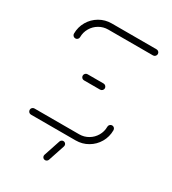

<svg xmlns="http://www.w3.org/2000/svg" viewBox="-164 -606 745 834"><g transform="rotate(30 208.5 -189.5)"><path d="M372.2 -135.9Q378.5 -135.9 383 -131.3Q387.4 -126.7 387.4 -120.4Q387.4 -87.4 371.3 -59.8Q355.2 -32.2 327.6 -16.1Q300 0 267 0H43Q36.7 0 32.2 -4.6Q27.8 -9.3 27.8 -15.6Q27.8 -21.9 32.2 -26.3Q36.7 -30.7 43 -30.7H267Q291.5 -30.7 312 -42.8Q332.6 -54.8 344.6 -75.4Q356.7 -95.9 356.7 -120.4Q356.7 -126.7 361.3 -131.3Q365.9 -135.9 372.2 -135.9ZM264.1 -259.3Q264.1 -253 259.4 -248.5Q254.8 -244.1 248.5 -244.1H168.1Q161.9 -244.1 157.4 -248.5Q153 -253 153 -259.3Q153 -265.6 157.4 -270.2Q161.9 -274.8 168.1 -274.8H248.5Q254.8 -274.8 259.4 -270.2Q264.1 -265.6 264.1 -259.3ZM44.4 -383Q38.1 -383 33.5 -387.4Q28.9 -391.9 28.9 -398.1Q28.9 -431.1 45 -458.7Q61.1 -486.3 88.7 -502.4Q116.3 -518.5 149.3 -518.5H373.7Q380 -518.5 384.4 -514.1Q388.9 -509.6 388.9 -503.3Q388.9 -497 384.4 -492.4Q380 -487.8 373.7 -487.8H149.3Q124.8 -487.8 104.3 -475.7Q83.7 -463.7 71.7 -443.1Q59.6 -422.6 59.6 -398.1Q59.6 -391.9 55.2 -387.4Q50.7 -383 44.4 -383ZM180.4 126.3Q180.4 124.8 181.1 121.9L208.5 39.3Q210 34.8 213.9 31.9Q217.8 28.9 222.6 28.9Q228.9 28.9 233 33.1Q237 37.4 237 43.3Q237 44.8 236.3 47.8L208.9 130.4Q207.4 134.8 203.5 137.8Q199.6 140.7 194.8 140.7Q188.5 140.7 184.4 136.5Q180.4 132.2 180.4 126.3Z"/></g></svg>

Font: 26F Galaxy Sans Ultra Light
Style: Regular
Weight: 200
Designer: C₂₉H₂₅N₃O₅
Version: Version 1.100